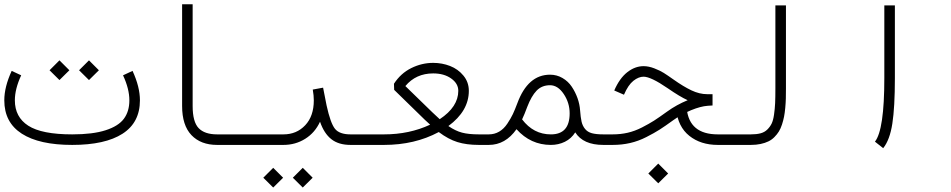

<svg xmlns="http://www.w3.org/2000/svg" viewBox="-142 -671 4404 889"><path d="M-87.9 -342.8 -43.9 -322.3Q-73.2 -259.3 -73.2 -206.5Q-73.2 -128.9 -11 -88.9Q51.3 -48.8 192.4 -48.8Q287.6 -48.8 346.9 -67.9Q406.2 -86.9 431.6 -121.1Q457 -155.3 457 -206.5Q457 -259.3 427.7 -322.3L471.7 -342.8Q505.9 -268.6 505.9 -206.5Q505.9 -103.5 425.3 -51.8Q344.7 0 192.4 0Q40 0 -41 -52Q-122.1 -104 -122.1 -206.5Q-122.1 -268.6 -87.9 -342.8ZM224.1 -345.7 270 -391.6 315.9 -345.7 270 -300.3ZM87.4 -345.7 133.3 -391.6 179.2 -345.7 133.3 -300.3Z M1060.5 -48.8V0H863.3Q787.6 0 744.4 -45.4Q701.2 -90.8 701.2 -180.2V-651.4H750V-180.2Q750 -106.9 777.6 -77.9Q805.2 -48.8 863.3 -48.8Z M1213.9 151.9 1259.8 106 1305.7 151.9 1259.8 197.3ZM1077.1 151.9 1123 106 1168.9 151.9 1123 197.3ZM1060.5 -48.8H1170.4Q1231.4 -48.8 1271.2 -91.1Q1311 -133.3 1311 -206.5Q1311 -228.5 1306.2 -256.3L1354 -265.1Q1364.7 -207.5 1370.1 -183.1Q1388.2 -100.6 1408.9 -74.7Q1429.7 -48.8 1481 -48.8H1590.8V0H1481Q1425.8 0 1392.1 -26.6Q1358.4 -53.2 1339.8 -107.4Q1316.4 -56.6 1271.2 -28.3Q1226.1 0 1170.4 0H1060.5Q1050.3 0 1043.2 -7.1Q1036.1 -14.2 1036.1 -24.4Q1036.1 -34.7 1043.2 -41.7Q1050.3 -48.8 1060.5 -48.8Z M1590.8 -48.8H1636.2Q1753.4 -48.8 1849.6 -93.8Q1841.8 -100.6 1825.2 -116.2L1683.1 -254.9L1682.1 -283.2Q1713.4 -331.5 1762.2 -355.7Q1811 -379.9 1863.8 -379.9Q1904.8 -379.9 1941.9 -365.5Q1979 -351.1 2003.9 -320.8Q2028.8 -290.5 2028.8 -250.5Q2028.8 -157.2 1934.1 -87.4Q1966.8 -64.9 1997.3 -56.9Q2027.8 -48.8 2075.2 -48.8H2121.1V0H2075.2Q2018.1 0 1975.8 -13.2Q1933.6 -26.4 1889.6 -59.6Q1778.3 0 1636.2 0H1590.8Q1580.6 0 1573.5 -7.1Q1566.4 -14.2 1566.4 -24.4Q1566.4 -34.7 1573.5 -41.7Q1580.6 -48.8 1590.8 -48.8ZM1894 -119.1Q1980 -176.3 1980 -250.5Q1980 -284.2 1947 -307.6Q1914.1 -331.1 1863.8 -331.1Q1783.7 -331.1 1734.9 -272.5L1859.4 -151.4Q1883.3 -128.4 1894 -119.1Z M2121.1 -48.8Q2147.5 -48.8 2169.2 -61.5Q2190.9 -74.2 2207 -98.4Q2223.1 -122.6 2232.7 -142.8Q2242.2 -163.1 2253.4 -192.9Q2302.2 -325.2 2404.8 -325.2Q2436 -325.2 2462.4 -309.8Q2488.8 -294.4 2505.4 -269.5Q2522 -244.6 2532 -216.6Q2542 -188.5 2543.9 -160.6Q2546.4 -127 2550.8 -107.7Q2555.2 -88.4 2566.9 -74Q2578.6 -59.6 2598.4 -54.2Q2618.2 -48.8 2651.4 -48.8V0Q2558.1 0 2521.5 -58.1Q2503.4 -29.3 2473.6 -14.6Q2443.8 0 2408.7 0Q2314.9 0 2249.5 -72.8Q2198.2 0 2121.1 0Q2110.8 0 2103.8 -7.1Q2096.7 -14.2 2096.7 -24.4Q2096.7 -34.7 2103.8 -41.7Q2110.8 -48.8 2121.1 -48.8ZM2495.6 -146Q2495.6 -194.8 2468.3 -235.6Q2440.9 -276.4 2404.8 -276.4Q2366.7 -276.4 2342.5 -251.2Q2318.4 -226.1 2299.3 -176.3Q2286.6 -141.6 2275.4 -118.2Q2328.1 -48.8 2408.7 -48.8Q2495.6 -48.8 2495.6 -146Z M2859.9 132.3 2905.8 86.4 2951.7 132.3 2905.8 177.7ZM2988.8 -164.1 3037.6 -168.9Q3049.3 -48.8 3181.6 -48.8V0Q3102.5 0 3049.8 -42Q2997.1 -84 2988.8 -164.1ZM2651.4 -48.8H2694.8Q2731.4 -48.8 2764.4 -56.4Q2797.4 -64 2830.3 -80.8Q2863.3 -97.7 2886.5 -112.5Q2909.7 -127.4 2946.8 -154.3Q2990.7 -186 3042 -207Q3006.3 -223.1 2949.2 -262.7Q2871.6 -315.9 2837.9 -315.9Q2814.9 -315.9 2790.8 -296.9Q2766.6 -277.8 2747.1 -232.4L2702.1 -252Q2726.6 -308.6 2762.5 -336.7Q2798.3 -364.7 2837.9 -364.7Q2861.3 -364.7 2887.7 -354.5Q2914.1 -344.2 2931.2 -333.5Q2948.2 -322.8 2976.6 -302.7Q3022 -270.5 3059.3 -252.7Q3096.7 -234.9 3132.8 -234.9H3157.2V-182.6L3134.8 -181.2Q3101.6 -178.7 3058.3 -160.9Q3015.1 -143.1 2975.1 -114.3Q2936.5 -86.4 2912.1 -70.8Q2887.7 -55.2 2850.8 -36.4Q2814 -17.6 2775.6 -8.8Q2737.3 0 2694.8 0H2651.4Q2641.1 0 2634 -7.1Q2627 -14.2 2627 -24.4Q2627 -34.7 2634 -41.7Q2641.1 -48.8 2651.4 -48.8Z M3181.6 -48.8H3334.5Q3360.8 -48.8 3379.4 -53.7Q3397.9 -58.6 3410.6 -71Q3423.3 -83.5 3430.7 -98.4Q3438 -113.3 3441.9 -140.1Q3445.8 -167 3447 -193.4Q3448.2 -219.7 3448.2 -261.7V-646H3497.1V-261.7Q3497.1 -235.4 3496.6 -215.3Q3496.1 -195.3 3493.9 -171.6Q3491.7 -147.9 3488.3 -130.6Q3484.9 -113.3 3478.8 -94.5Q3472.7 -75.7 3464.4 -62.3Q3456.1 -48.8 3443.8 -36.4Q3431.6 -23.9 3416 -16.4Q3400.4 -8.8 3379.9 -4.4Q3359.4 0 3334.5 0H3181.6Q3171.4 0 3164.3 -7.1Q3157.2 -14.2 3157.2 -24.4Q3157.2 -34.7 3164.3 -41.7Q3171.4 -48.8 3181.6 -48.8Z M3947.3 15.1 3909.2 -15.1Q3952.6 -69.8 3952.6 -309.6V-646H4001.5V-309.6Q4001.5 -174.3 3989.7 -98.6Q3978 -22.9 3947.3 15.1Z"/></svg>

Font: AzarMehrMonospaced
Style: SerifRegular
Weight: 1
Designer: Amin Abedi
Version: Version 1.00